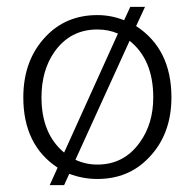

<svg xmlns="http://www.w3.org/2000/svg" viewBox="-20 -510 568 560"><path d="M148 -21Q48 -87 48 -226Q48 -335 114 -404Q173 -466 264 -466Q304 -466 342 -451L360 -490H403L377 -434Q480 -367 480 -226Q480 -118 414 -50Q355 12 264 12Q222 12 182 -3L167 30H125ZM200 -44Q230 -30 264 -30Q342 -30 388 -95Q427 -149 427 -226Q427 -336 358 -391ZM324 -412Q297 -424 264 -424Q185 -424 139 -359Q101 -305 101 -226Q101 -120 167 -65Z"/></svg>

Font: Tajawal Light
Style: Regular
Weight: 300
Designer: Boutros Fonts
Foundry: Created by Boutros International 2017
Version: Version 1.700